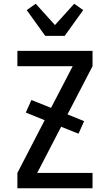

<svg xmlns="http://www.w3.org/2000/svg" viewBox="-20 -1007 588 1027"><path d="M73 0V-82L219 -364L118 -405L148 -472L253 -430L369 -653H73V-735H475V-653L341 -395L430 -359L400 -292L307 -329L179 -82H475V0ZM222 -815 123 -953 171 -987 274 -873 377 -987 425 -953 326 -815Z"/></svg>

Font: Iosevka Semi-Condensed Medium
Style: Regular
Weight: 500
Monospace: yes
Designer: Belleve Invis
Foundry: Belleve Invis
Version: Version 27.3.5